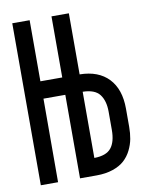

<svg xmlns="http://www.w3.org/2000/svg" viewBox="-79 -741 608 798"><g transform="rotate(-10 225.0 -342.0)"><path d="M267.1 -352.5V-73.2Q317.4 -73.7 338.1 -99.1Q358.9 -124.5 358.9 -175.3V-252.4Q358.9 -298.3 338.6 -325Q318.4 -351.6 267.1 -352.5ZM101.1 0H28.3V-683.6H101.6V-425.8H193.8V-683.6H267.1V-425.8Q346.2 -424.8 389.2 -379.4Q432.1 -334 432.1 -252.4V-175.3Q432.1 -148.4 427.7 -124.8Q423.3 -101.1 411.6 -77.6Q399.9 -54.2 381.3 -37.4Q362.8 -20.5 332.8 -10.3Q302.7 0 263.7 0H193.8V-352.5H101.6Z"/></g></svg>

Font: Anka/Coder Narrow
Style: Regular
Weight: 400
Width: 3
Monospace: yes
Version: Version 001.100